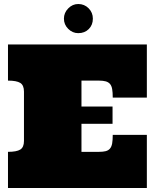

<svg xmlns="http://www.w3.org/2000/svg" viewBox="-20 -942 776 962"><path d="M476.1 -181.2Q496.1 -181.2 509.5 -184.6Q522.9 -188 531 -197.5Q539.1 -207 542 -223.6Q544.9 -240.2 544.9 -266.1H715.8V0H20V-181.2Q63 -181.2 81.5 -192.6Q100.1 -204.1 100.1 -235.8V-482.9Q100.1 -515.1 81.5 -526.6Q63 -538.1 20 -538.1V-719.2H715.8V-453.1H544.9Q544.9 -479 542 -495.6Q539.1 -512.2 531 -521.5Q522.9 -530.8 509.5 -534.4Q496.1 -538.1 476.1 -538.1H388.2V-408.2H543.9V-321.8H388.2V-181.2ZM300.3 -848.6Q300.3 -877.9 321.8 -899.9Q343.3 -921.9 372.1 -921.9Q402.8 -921.9 424.1 -900.4Q445.3 -878.9 445.3 -848.6Q445.3 -816.9 424.8 -796.4Q404.3 -775.9 372.1 -775.9Q343.3 -775.9 321.8 -797.4Q300.3 -818.8 300.3 -848.6Z"/></svg>

Font: Ultra
Style: Regular
Weight: 400
Designer: Astigmatic (AOETI)
Foundry: Astigmatic (AOETI)
Version: Version 1.000